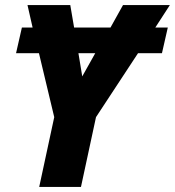

<svg xmlns="http://www.w3.org/2000/svg" viewBox="-20 -734 687 754"><path d="M134 0 193 -274 133 -525H43L66 -626H108L88 -714H256L271 -626H414L463 -714H647L590 -626H639L616 -525H522L357 -274L298 0ZM303 -434 354 -525H288Z"/></svg>

Font: Noto Sans Display Extra
Style: Italic
Weight: 800
Italic angle: -12°
Designer: Monotype Design Team
Foundry: Monotype Imaging Inc.
Version: Version 1.900